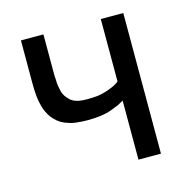

<svg xmlns="http://www.w3.org/2000/svg" viewBox="-79 -566 638 644"><g transform="rotate(-15 239.5 -244.0)"><path d="M47.9 -488.3Q47.9 -451.2 47.9 -339.8Q47.9 -314.5 49.8 -294.9Q51.8 -274.4 56.6 -258.8Q60.5 -243.2 68.4 -229.5Q75.2 -216.8 85 -207Q93.8 -197.3 105.5 -190.4Q117.2 -183.6 130.9 -179.7Q144.5 -174.8 160.2 -173.8Q175.8 -171.9 194.3 -171.9Q220.7 -171.9 242.2 -174.8Q262.7 -177.7 278.3 -183.6Q293.9 -189.5 305.7 -194.3Q317.4 -200.2 325.2 -205.1Q325.2 -136.7 325.2 0Q344.7 0 403.3 0Q403.3 -122.1 403.3 -488.3Q383.8 -488.3 325.2 -488.3Q325.2 -433.6 325.2 -271.5Q318.4 -265.6 306.6 -259.8Q295.9 -254.9 282.2 -250Q267.6 -245.1 250 -242.2Q231.4 -240.2 210 -240.2Q196.3 -240.2 184.6 -242.2Q173.8 -244.1 166 -248Q157.2 -252 151.4 -258.8Q145.5 -264.6 140.6 -271.5Q135.7 -279.3 132.8 -288.1Q130.9 -296.9 128.9 -307.6Q127 -318.4 127 -330.1Q126 -341.8 126 -355.5Q126 -399.4 126 -488.3Q124 -488.3 116.2 -488.3Q116.2 -488.3 115.2 -488.3Q115.2 -488.3 114.3 -488.3Q114.3 -488.3 113.3 -488.3Q113.3 -488.3 112.3 -488.3Q112.3 -488.3 111.3 -488.3Q110.4 -488.3 109.4 -488.3Q109.4 -488.3 108.4 -488.3Q108.4 -488.3 107.4 -488.3Q107.4 -488.3 106.4 -488.3Q106.4 -488.3 105.5 -488.3Q105.5 -488.3 104.5 -488.3Q104.5 -488.3 103.5 -488.3Q102.5 -488.3 101.6 -488.3Q101.6 -488.3 100.6 -488.3Q100.6 -488.3 99.6 -488.3Q99.6 -488.3 98.6 -488.3Q98.6 -488.3 97.7 -488.3Q97.7 -488.3 96.7 -488.3Q96.7 -488.3 95.7 -488.3Q94.7 -488.3 93.8 -488.3Q93.8 -488.3 92.8 -488.3Q92.8 -488.3 91.8 -488.3Q91.8 -488.3 90.8 -488.3Q90.8 -488.3 89.8 -488.3Q89.8 -488.3 88.9 -488.3Q88.9 -488.3 87.9 -488.3Q87.9 -488.3 86.9 -488.3Q86.9 -488.3 85 -488.3Q85 -488.3 84 -488.3Q84 -488.3 83 -488.3Q83 -488.3 82 -488.3Q82 -488.3 81.1 -488.3Q81.1 -488.3 80.1 -488.3Q80.1 -488.3 79.1 -488.3Q79.1 -488.3 78.1 -488.3Q78.1 -488.3 77.1 -488.3Q77.1 -488.3 76.2 -488.3Q76.2 -488.3 75.2 -488.3Q75.2 -488.3 74.2 -488.3Q74.2 -488.3 73.2 -488.3Q73.2 -488.3 72.3 -488.3Q72.3 -488.3 71.3 -488.3Q71.3 -488.3 70.3 -488.3Q70.3 -488.3 69.3 -488.3Q69.3 -488.3 68.4 -488.3Q68.4 -488.3 67.4 -488.3Q67.4 -488.3 67.4 -488.3Q67.4 -488.3 66.4 -488.3Q66.4 -488.3 65.4 -488.3Q65.4 -488.3 64.5 -488.3Q64.5 -488.3 63.5 -488.3Q63.5 -488.3 62.5 -488.3Q62.5 -488.3 61.5 -488.3Q60.5 -488.3 59.6 -488.3Q59.6 -488.3 58.6 -488.3Q58.6 -488.3 57.6 -488.3Q57.6 -488.3 56.6 -488.3Q56.6 -488.3 56.6 -488.3Q56.6 -488.3 55.7 -488.3Q55.7 -488.3 54.7 -488.3Q54.7 -488.3 52.7 -488.3Q52.7 -488.3 51.8 -488.3Q51.8 -488.3 50.8 -488.3Q50.8 -488.3 50.8 -488.3Q49.8 -488.3 48.8 -488.3Q48.8 -488.3 47.9 -488.3Q47.9 -488.3 47.9 -488.3Z"/></g></svg>

Font: Aptus Gothic JP
Style: Medium
Weight: 400
Designer: Fuminori Ogawa / Motoya
Version: Version 1